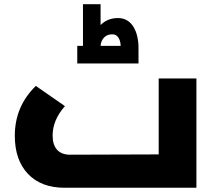

<svg xmlns="http://www.w3.org/2000/svg" viewBox="-20 -885 1011 905"><path d="M632.8 -668.9V-585.9H344.2V-668.9H371.1V-865.2H454.1V-767.1Q485.4 -798.3 530.8 -799.8Q577.1 -801.8 603.5 -766.6Q629.9 -731.4 632.8 -668.9ZM454.1 -668.9H548.8Q547.9 -694.3 536.9 -709.5Q525.9 -724.6 506.8 -723.1Q484.9 -723.1 470.2 -707.8Q455.6 -692.4 454.1 -668.9ZM728 -515.1H905.8V0H285.2Q173.8 0 111.8 -65.4Q49.8 -130.9 49.8 -245.1Q49.8 -383.8 148.9 -480L286.1 -384.8Q228 -319.3 228 -246.1Q228 -202.6 249 -179.2Q270 -155.8 310.1 -155.8L728 -157.2Z"/></svg>

Font: Montserrat-Arabic
Style: Bold
Weight: 700
Designer: Mohamed Gaber
Foundry: Kief Type Foundry
Version: Version 5.008;PS 005.008;hotconv 1.0.88;makeotf.lib2.5.64775